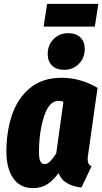

<svg xmlns="http://www.w3.org/2000/svg" viewBox="-20 -952 527 990"><path d="M483 -499 435 -159Q432 -143 432 -130Q432 -117 436.5 -108.5Q441 -100 452 -95L400 15Q358 11 326 -7.5Q294 -26 282 -60Q254 -21 223 -1.5Q192 18 150 18Q84 18 48.5 -32.5Q13 -83 13 -171Q13 -272 41.5 -358Q70 -444 134 -497.5Q198 -551 298 -551Q394 -551 483 -499ZM181 -167Q181 -133 188.5 -119.5Q196 -106 211 -106Q225 -106 239 -120.5Q253 -135 270 -161L307 -427Q294 -432 282 -432Q233 -432 207 -351.5Q181 -271 181 -167ZM226 -673Q226 -720 256.5 -750.5Q287 -781 332 -781Q372 -781 394.5 -759Q417 -737 417 -700Q417 -653 386.5 -622.5Q356 -592 311 -592Q271 -592 248.5 -614Q226 -636 226 -673ZM469 -815H205L223 -932H487Z"/></svg>

Font: Fira Sans Extra Condensed ExtraBold
Style: Italic
Weight: 800
Width: 3
Italic angle: -8°
Designer: Carrois Corporate & Edenspiekermann AG
Foundry: Carrois Corporate GbR & Edenspiekermann AG
Version: Version 4.203